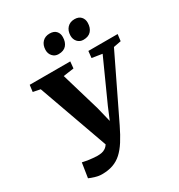

<svg xmlns="http://www.w3.org/2000/svg" viewBox="-225 -1120 1191 1281"><g transform="rotate(-30 371.0 -479.0)"><path d="M184.5 15.5Q159 15.5 132 7.2Q105 -1 89 -8.5L106.5 -121Q125 -116.5 146 -113.2Q167 -110 185.8 -108.5Q204.5 -107 217.5 -106.5Q235.5 -106.5 251.2 -109.2Q267 -112 281.2 -121.5Q295.5 -131 307.8 -150.5Q320 -170 331.5 -203.5L315.5 -113.5L113 -680.5L57.5 -691.5L64 -743H376.5L371.5 -691.5L290 -680L378.5 -380.5L422.5 -200.5L379.5 -203.5L445 -360L589 -679L510.5 -691.5L516 -743H741.5L735 -691.5L677 -680.5L448.5 -208Q420 -149 393 -106.8Q366 -64.5 336.2 -37.5Q306.5 -10.5 269.5 2.5Q232.5 15.5 184.5 15.5ZM334 -823.5Q306.5 -823.5 288.8 -843Q271 -862.5 271.5 -891.5Q272.5 -929 293.5 -951Q314.5 -973 349.5 -973Q382.5 -973 399.2 -954.5Q416 -936 415 -908Q414.5 -870 394.5 -846.8Q374.5 -823.5 334 -823.5ZM525.5 -823.5Q498 -823.5 480.5 -843Q463 -862.5 463.5 -891.5Q464.5 -929 485.5 -951Q506.5 -973 541 -973Q573 -973 590 -954.5Q607 -936 606.5 -908Q606 -870 585.8 -846.8Q565.5 -823.5 525.5 -823.5Z"/></g></svg>

Font: Merriweather ExtraBold
Style: Italic
Weight: 800
Italic angle: -7.8°
Version: Version 2.101